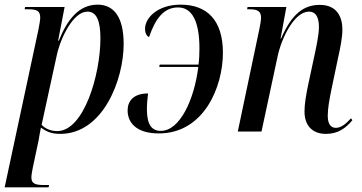

<svg xmlns="http://www.w3.org/2000/svg" viewBox="-37 -566 1556 826"><path d="M128 -437 -17 240H172L174 230H154C116 230 98 225 98 197C98 187 101 172 104 156L129 38C132 18 135 4 139 -17C164 1 185 10 222 10C407 10 495 -224 495 -377C495 -491 454 -546 383 -546C301 -546 252 -480 216 -391H213L241 -536H71L69 -526H85C122 -526 136 -519 136 -490C136 -481 133 -462 128 -437ZM209 -2C177 -2 154 -16 142 -29L207 -327C224 -406 279 -516 339 -516C378 -516 395 -478 395 -401C395 -245 324 -2 209 -2Z M648 -278H816C799 -138 737 -3 655 -3C616 -3 596 -29 595 -92C595 -119 597 -143 600 -164C536 -164 512 -130 512 -91C512 -39 549 8 646 8C841 8 922 -193 922 -339C922 -480 853 -546 740 -546C642 -546 587 -490 587 -442C587 -422 595 -411 604 -406C632 -487 668 -534 729 -534C789 -534 821 -475 821 -357C821 -334 820 -311 817 -288H650Z M1365 10C1417 10 1450 -14 1479 -49L1473 -57C1452 -34 1431 -16 1408 -16C1385 -16 1373 -34 1373 -68C1373 -100 1380 -137 1388 -177L1418 -320C1427 -360 1436 -405 1436 -439C1436 -495 1411 -545 1339 -545C1268 -545 1218 -505 1172 -400H1170L1195 -536H1028L1026 -526H1038C1073 -526 1086 -516 1086 -490C1086 -479 1083 -461 1079 -442L986 0H1088L1157 -322C1174 -404 1230 -516 1292 -516C1330 -516 1335 -477 1335 -449C1335 -413 1322 -358 1317 -333L1290 -207C1279 -156 1273 -117 1273 -86C1273 -27 1306 10 1365 10Z"/></svg>

Font: Noto Serif Display Condensed Medium
Style: Italic
Weight: 500
Width: 3
Italic angle: -12°
Designer: Monotype Design Team
Foundry: Monotype Imaging Inc.
Version: Version 2.009